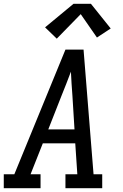

<svg xmlns="http://www.w3.org/2000/svg" viewBox="-30 -998 650 1018"><path d="M-10 0V-74H46L317 -735H413L466 -74H512V0H317V-74H380L369 -238H197L132 -74H185V0ZM226 -312H365L354 -490Q351 -522 349.5 -554Q348 -586 346 -618Q334 -586 321.5 -554Q309 -522 296 -490ZM271 -793 209 -853 360 -978H452L557 -847L484 -799L398 -923Z"/></svg>

Font: Iosevka Slab Extended
Style: Italic
Weight: 400
Width: 7
Italic angle: -9°
Monospace: yes
Designer: Belleve Invis
Foundry: Belleve Invis
Version: Version 11.1.0; ttfautohint (v1.8.3)